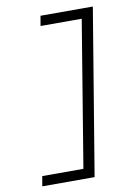

<svg xmlns="http://www.w3.org/2000/svg" viewBox="-102 -891 805 1102"><g transform="rotate(-10 300.0 -340.0)"><path d="M53 143 63 85H303L443 -765H203L213 -823H518L358 143Z"/></g></svg>

Font: Iosevka Aile Light
Style: Italic
Weight: 300
Italic angle: -9°
Designer: Belleve Invis
Foundry: Belleve Invis
Version: Version 31.1.0; ttfautohint (v1.8.4)